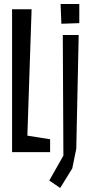

<svg xmlns="http://www.w3.org/2000/svg" viewBox="-20 -756 453 954"><path d="M40 -710H137L116 -82L229 -64V0H40ZM225 141 295 17 292 -582H371L359 -17L339 81L279 178ZM281 -736H374V-641L285 -638Z"/></svg>

Font: Bahianita
Style: Regular
Weight: 400
Designer: Pablo Cosgaya & Dani Raskovsky
Foundry: Pablo Cosgaya & Dani Raskovsky
Version: Version 1.008